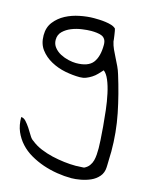

<svg xmlns="http://www.w3.org/2000/svg" viewBox="-109 -337 656 846"><g transform="rotate(15 219.5 85.5)"><path d="M16.6 236.3Q28.3 236.3 38.6 247.6Q48.8 258.8 58.6 273.4Q68.4 288.1 77.1 303.2Q85.9 318.4 95.7 324.2Q116.2 340.8 142.1 351.6Q168 362.3 195.3 368.7Q222.7 375 250.5 378.4Q278.3 381.8 304.7 381.8Q306.6 381.8 312 381.3Q317.4 380.9 323.2 380.9Q329.1 380.9 334.5 380.4Q339.8 379.9 341.8 379.9Q356.4 373 364.7 361.8Q373 350.6 376.5 337.4Q379.9 324.2 380.9 309.6Q381.8 294.9 381.8 280.3Q381.8 269.5 380.4 243.7Q378.9 217.8 376 183.1Q373 148.4 368.7 110.4Q364.3 72.3 356.9 38.1Q349.6 3.9 338.9 -21.5Q328.1 -46.9 314.5 -56.6Q304.7 -45.9 294.9 -35.6Q285.2 -25.4 272.9 -17.6Q260.7 -9.8 248 -4.9Q235.4 0 219.7 0Q188.5 0 153.3 -6.8Q118.2 -13.7 87.9 -30.3Q57.6 -46.9 38.1 -72.8Q18.6 -98.6 18.6 -137.7Q18.6 -173.8 38.1 -198.7Q57.6 -223.6 86.4 -238.8Q115.2 -253.9 149.4 -260.7Q183.6 -267.6 213.9 -267.6Q223.6 -267.6 237.8 -267.1Q252 -266.6 266.6 -264.6Q281.2 -262.7 293.9 -258.8Q306.6 -254.9 314.5 -247.1Q315.4 -245.1 316.9 -236.8Q318.4 -228.5 319.8 -218.8Q321.3 -209 322.3 -200.2Q323.2 -191.4 323.2 -190.4Q327.1 -172.9 334.5 -156.7Q341.8 -140.6 350.6 -123.5Q359.4 -106.4 367.2 -89.8Q375 -73.2 379.9 -56.6Q406.2 27.3 422.9 110.4Q439.5 193.4 439.5 281.2Q439.5 285.2 439 295.4Q438.5 305.7 438.5 316.9Q438.5 328.1 438 338.4Q437.5 348.6 437.5 352.5Q436.5 377.9 421.9 395Q407.2 412.1 386.2 421.4Q365.2 430.7 341.3 435.1Q317.4 439.5 298.8 439.5Q267.6 439.5 233.9 434.1Q200.2 428.7 168.9 418Q137.7 407.2 109.9 391.1Q82 375 61.5 352.5Q41 330.1 28.8 301.8Q16.6 273.4 16.6 236.3ZM75.2 -131.8Q75.2 -112.3 86.9 -97.7Q98.6 -83 116.2 -73.7Q133.8 -64.5 153.3 -60.1Q172.9 -55.7 187.5 -55.7Q243.2 -55.7 264.6 -83.5Q286.1 -111.3 286.1 -165Q286.1 -180.7 280.3 -189.9Q274.4 -199.2 264.6 -203.1Q254.9 -207 242.2 -208.5Q229.5 -210 216.8 -210Q199.2 -210 174.8 -206.5Q150.4 -203.1 128.4 -194.3Q106.4 -185.5 90.8 -170.4Q75.2 -155.3 75.2 -131.8Z"/></g></svg>

Font: Swanky and Moo Moo
Style: Regular
Weight: 400
Designer: Kimberly Geswein
Foundry: Kimberly Geswein
Version: Version 1.002 2001